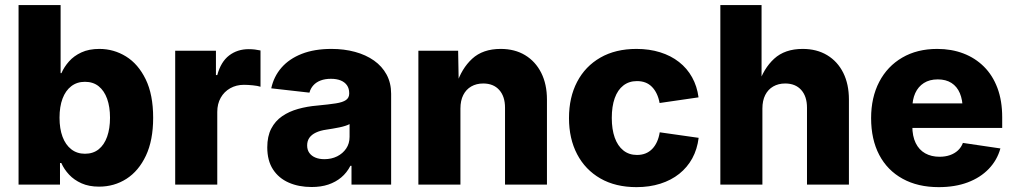

<svg xmlns="http://www.w3.org/2000/svg" viewBox="-20 -748 4113 778"><path d="M381.3 8.3Q340.8 8.3 310.5 -5.1Q280.3 -18.6 260 -40.3Q239.7 -62 228.5 -87.4H223.1V0H55.2V-727.5H225.6V-451.7H229Q239.7 -476.6 259.5 -499Q279.3 -521.5 309.8 -535.6Q340.3 -549.8 382.8 -549.8Q440.9 -549.8 490.5 -519.3Q540 -488.8 570.3 -426.8Q600.6 -364.7 600.6 -270.5Q600.6 -179.7 571.3 -117.4Q542 -55.2 492.4 -23.4Q442.9 8.3 381.3 8.3ZM324.2 -125Q357.4 -125 379.9 -143.1Q402.3 -161.1 414.1 -194.1Q425.8 -227.1 425.8 -271Q425.8 -314.9 414.1 -347.7Q402.3 -380.4 379.9 -398.4Q357.4 -416.5 324.2 -416.5Q292 -416.5 268.8 -398.7Q245.6 -380.9 233.4 -348.4Q221.2 -315.9 221.2 -271Q221.2 -226.6 233.4 -193.8Q245.6 -161.1 268.8 -143.1Q292 -125 324.2 -125Z M689.9 0V-542.5H855V-443.8H860.4Q875 -497.6 908.4 -523.2Q941.9 -548.8 987.8 -548.8Q1000 -548.8 1012.5 -547.4Q1024.9 -545.9 1035.6 -543.5V-396.5Q1023.9 -400.4 1004.2 -402.3Q984.4 -404.3 968.3 -404.3Q937.5 -404.3 912.8 -390.4Q888.2 -376.5 874.3 -351.8Q860.4 -327.1 860.4 -294.4V0Z M1242.7 9.8Q1190.4 9.8 1149.9 -8.1Q1109.4 -25.9 1086.2 -61.5Q1063 -97.2 1063 -150.9Q1063 -195.8 1079.1 -226.8Q1095.2 -257.8 1123.3 -277.1Q1151.4 -296.4 1188 -306.6Q1224.6 -316.9 1266.1 -320.3Q1312.5 -324.7 1340.8 -329.1Q1369.1 -333.5 1382.1 -342.8Q1395 -352.1 1395 -368.7V-370.6Q1395 -389.2 1386.2 -402.1Q1377.4 -415 1360.8 -421.9Q1344.2 -428.7 1320.8 -428.7Q1297.4 -428.7 1279.3 -421.9Q1261.2 -415 1249.8 -402.3Q1238.3 -389.6 1233.9 -372.6L1079.1 -390.1Q1089.4 -438 1120.6 -473.9Q1151.9 -509.8 1202.9 -529.8Q1253.9 -549.8 1323.2 -549.8Q1374.5 -549.8 1418.5 -537.8Q1462.4 -525.9 1495.4 -502.7Q1528.3 -479.5 1546.6 -445.6Q1564.9 -411.6 1564.9 -368.2V0H1404.3V-76.2H1399.9Q1385.3 -47.9 1362.8 -29.1Q1340.3 -10.3 1310.5 -0.2Q1280.8 9.8 1242.7 9.8ZM1294.4 -103Q1323.2 -103 1346.2 -114.5Q1369.1 -126 1382.8 -146.2Q1396.5 -166.5 1396.5 -193.4V-245.1Q1389.2 -241.2 1378.4 -237.8Q1367.7 -234.4 1354.7 -231.7Q1341.8 -229 1328.4 -226.8Q1314.9 -224.6 1302.7 -222.7Q1277.8 -219.2 1260.3 -210.9Q1242.7 -202.6 1233.6 -189.7Q1224.6 -176.8 1224.6 -158.7Q1224.6 -140.6 1233.6 -128.2Q1242.7 -115.7 1258.3 -109.4Q1273.9 -103 1294.4 -103Z M1845.7 -308.1V0H1675.3V-542.5H1836.4L1838.9 -404.8H1829.6Q1850.1 -470.2 1893.3 -510Q1936.5 -549.8 2008.8 -549.8Q2065.9 -549.8 2107.9 -524.4Q2149.9 -499 2173.1 -452.9Q2196.3 -406.7 2196.3 -344.7V0H2026.4V-311.5Q2026.4 -357.4 2002.9 -383.5Q1979.5 -409.7 1938 -409.7Q1910.6 -409.7 1889.6 -397.7Q1868.7 -385.7 1857.2 -363Q1845.7 -340.3 1845.7 -308.1Z M2559.1 10.3Q2474.1 10.3 2412.8 -24.9Q2351.6 -60.1 2318.6 -123Q2285.6 -186 2285.6 -269.5Q2285.6 -353.5 2318.6 -416.5Q2351.6 -479.5 2412.8 -514.6Q2474.1 -549.8 2559.1 -549.8Q2611.3 -549.8 2655 -536.1Q2698.7 -522.5 2731.4 -496.8Q2764.2 -471.2 2784.4 -434.8Q2804.7 -398.4 2810.5 -353.5L2652.8 -330.6Q2648.9 -351.6 2641.1 -367.9Q2633.3 -384.3 2621.8 -396Q2610.4 -407.7 2595.2 -413.6Q2580.1 -419.4 2561 -419.4Q2528.8 -419.4 2505.9 -401.6Q2482.9 -383.8 2470.9 -350.3Q2459 -316.9 2459 -270Q2459 -224.1 2470.9 -190.4Q2482.9 -156.7 2505.9 -138.4Q2528.8 -120.1 2561 -120.1Q2580.1 -120.1 2595.5 -126.2Q2610.8 -132.3 2622.6 -144.3Q2634.3 -156.2 2642.1 -173.3Q2649.9 -190.4 2653.3 -211.9L2811 -189.5Q2805.2 -143.1 2785.2 -106.4Q2765.1 -69.8 2732.4 -43.7Q2699.7 -17.6 2655.8 -3.7Q2611.8 10.3 2559.1 10.3Z M3069.3 -308.1V0H2898.9V-727.5H3065.9V-404.8H3053.2Q3073.7 -470.2 3116.9 -510Q3160.2 -549.8 3232.4 -549.8Q3289.6 -549.8 3331.8 -524.4Q3374 -499 3397 -452.9Q3419.9 -406.7 3419.9 -344.7V0H3250V-311.5Q3250 -357.4 3226.6 -383.5Q3203.1 -409.7 3161.6 -409.7Q3134.3 -409.7 3113.3 -397.7Q3092.3 -385.7 3080.8 -363Q3069.3 -340.3 3069.3 -308.1Z M3783.7 10.3Q3699.2 10.3 3637.5 -23.7Q3575.7 -57.6 3542.7 -120.4Q3509.8 -183.1 3509.8 -269.5Q3509.8 -353 3542.7 -416.3Q3575.7 -479.5 3636 -514.6Q3696.3 -549.8 3777.8 -549.8Q3835.4 -549.8 3883.5 -531.5Q3931.6 -513.2 3967 -478Q4002.4 -442.9 4021.7 -391.4Q4041 -339.8 4041 -272.9V-229.5H3569.3V-329.1H3960L3880.9 -305.7Q3880.9 -343.3 3869.4 -370.4Q3857.9 -397.5 3835.4 -411.9Q3813 -426.3 3779.8 -426.3Q3746.6 -426.3 3723.6 -411.6Q3700.7 -397 3688.7 -370.8Q3676.8 -344.7 3676.8 -309.1V-237.3Q3676.8 -196.3 3690.4 -168.5Q3704.1 -140.6 3729 -126.7Q3753.9 -112.8 3787.1 -112.8Q3810.5 -112.8 3829.3 -119.4Q3848.1 -126 3861.6 -138.4Q3875 -150.9 3881.8 -168.9L4033.7 -146.5Q4020.5 -99.1 3986.6 -63.7Q3952.6 -28.3 3901.4 -9Q3850.1 10.3 3783.7 10.3Z"/></svg>

Font: Inter 16pt ExtraBold
Style: Regular
Weight: 800
Version: Version 4.001;git-66647c0bb